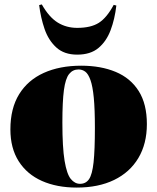

<svg xmlns="http://www.w3.org/2000/svg" viewBox="-20 -834 711 868"><path d="M327 14Q237 14 169.5 -16Q102 -46 64.5 -105Q27 -164 27 -249Q27 -344 66.5 -408Q106 -472 178 -504.5Q250 -537 347 -537Q436 -537 503 -509Q570 -481 607 -422.5Q644 -364 644 -273Q644 -184 605.5 -119.5Q567 -55 496 -20.5Q425 14 327 14ZM342 -3Q368 -3 382.5 -24Q397 -45 403 -100Q409 -155 409 -256Q409 -340 404 -392Q399 -444 389 -472Q379 -500 365.5 -510Q352 -520 335 -520Q309 -520 292.5 -499.5Q276 -479 269 -427Q262 -375 262 -280Q262 -167 272 -107Q282 -47 300 -25Q318 -3 342 -3ZM329 -587Q270 -587 234.5 -619.5Q199 -652 181.5 -703Q164 -754 157 -811L169 -814Q202 -756 241 -732Q280 -708 329 -708Q391 -708 427 -731Q463 -754 494 -812L506 -809Q499 -748 480 -697.5Q461 -647 425 -617Q389 -587 329 -587Z"/></svg>

Font: Literata 72pt Black
Style: Regular
Weight: 900
Designer: Latin by Veronika Burian and Jose Scaglione. Greek by Irene Vlachou. Cyrillic by Vera Evstafieva.
Foundry: TypeTogether
Version: Version 3.002